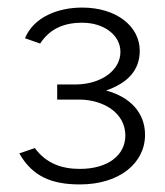

<svg xmlns="http://www.w3.org/2000/svg" viewBox="-20 -865 435 507"><path d="M46 -764 86 -750C111 -788 147 -805 197 -805C255 -805 298 -772 298 -728C298 -679 247 -643 182 -642H131V-602H192C252 -601 311 -568 311 -507C311 -456 266 -419 191 -419C145 -419 103 -432 72 -474L31 -460C66 -398 118 -378 191 -378C295 -378 363 -434 363 -509C363 -567 324 -609 260 -626C318 -646 349 -680 349 -731C349 -796 287 -845 197 -845C133 -845 69 -820 46 -764Z"/></svg>

Font: United Sans Light
Style: Regular
Weight: 300
Designer: Pablo Impallari, Rodrigo Fuenzalida (Modified by Dan O. Williams)
Version: Version 1.000;PS 001.000;hotconv 1.0.88;makeotf.lib2.5.64775